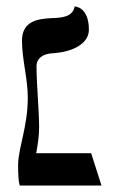

<svg xmlns="http://www.w3.org/2000/svg" viewBox="-20 -574 366 594"><path d="M66 -272C66 -182 36 -115 36 -63C36 -35 37 -14 41 0H294L262 -100H92C97 -128 101 -152 101 -181C101 -232 93 -313 93 -369C93 -394 113 -407 140 -409C211 -413 255 -442 255 -482C255 -554 211 -554 211 -554C205 -521 170 -519 141 -518C95 -516 48 -508 48 -448C48 -391 66 -330 66 -272Z"/></svg>

Font: Libertinus Sans
Style: Regular
Weight: 400
Designer: Philipp H. Poll, Khaled Hosny
Foundry: Caleb Maclennan
Version: Version 7.050;RELEASE